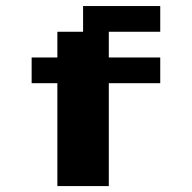

<svg xmlns="http://www.w3.org/2000/svg" viewBox="-20 -628 648 648"><path d="M173.6 0V-347.2H86.8V-434H173.6V-520.8H260.4V-607.6H520.8V-520.8H347.2V-434H520.8V-347.2H347.2V0Z"/></svg>

Font: 8-bit Operator+ 8
Style: Bold
Weight: 700
Designer: GrandChaos9000
Version: Version 1.3.0 - August 1, 2014